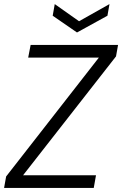

<svg xmlns="http://www.w3.org/2000/svg" viewBox="-21 -920 598 940"><path d="M-1 0 9 -56 463 -638H117L129 -700H557L547 -644L92 -62H449L438 0ZM515 -900 505 -843 356 -761 237 -843 247 -900 366 -816Z"/></svg>

Font: DM Sans 24pt Light
Style: Italic
Weight: 300
Italic angle: -10°
Designer: Colophon Foundry, Jonny Pinhorn
Foundry: Colophon Foundry
Version: Version 4.004;gftools[0.9.30]